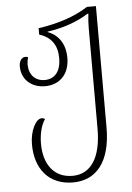

<svg xmlns="http://www.w3.org/2000/svg" viewBox="-55 -577 599 869"><g transform="rotate(-5 244.5 -143.0)"><path d="M242 250C346 250 414 173 414 16V-536H373C311 -496 235 -472 147 -459V-430C202 -413 228 -374 228 -316C228 -257 201 -223 154 -223C111 -223 83 -253 83 -300C83 -311 85 -321 88 -333C84 -334 79 -335 76 -335C58 -335 47 -317 47 -294C47 -238 88 -195 154 -195C216 -195 265 -236 265 -315C265 -369 241 -418 186 -438V-440C257 -450 321 -472 373 -505H377C374 -482 373 -460 373 -438V17C373 151 324 220 242 220C156 220 112 154 112 63C112 19 122 -21 140 -47C135 -50 131 -52 125 -52C98 -52 71 2 71 62C71 175 133 250 242 250Z"/></g></svg>

Font: Noto Serif Georgian Condensed ExtraLight
Style: Regular
Weight: 200
Width: 3
Designer: Monotype Design Team, Akaki Razmadze
Foundry: Google LLC
Version: Version 2.003